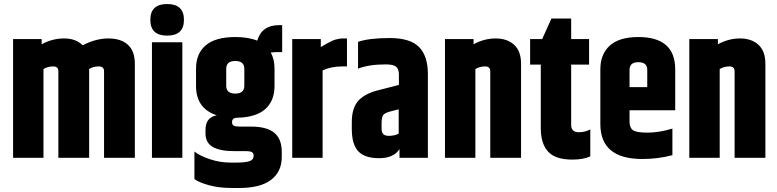

<svg xmlns="http://www.w3.org/2000/svg" viewBox="-20 -784 3863 954"><path d="M391 -559Q456 -593 518.5 -593Q581 -593 615.5 -561.5Q650 -530 650 -467V0H497V-430Q497 -454 470.5 -454Q444 -454 422 -441Q423 -439 423 -431V0H270V-430Q270 -454 244 -454Q218 -454 196 -441V0H45V-590H187V-564Q240 -593 298.5 -593Q357 -593 391 -559Z M810.5 -607Q727 -607 727 -685.5Q727 -764 810.5 -764Q894 -764 894 -685.5Q894 -607 810.5 -607ZM735 -574H886V0H735Z M1382 -525H1347Q1339 -525 1325 -523Q1344 -491 1344 -443V-357Q1344 -283 1298 -242Q1252 -201 1159 -199Q1133 -199 1133 -177Q1133 -164 1141.5 -159.5Q1150 -155 1173 -155H1228Q1305 -155 1342.5 -124.5Q1380 -94 1380 -29V-4Q1380 69 1327 109.5Q1274 150 1169 150H1132Q1068 150 1019 136.5Q970 123 946 106V-31Q974 -9 1024 7.5Q1074 24 1128 24H1149Q1201 24 1220.5 16.5Q1240 9 1240 -8V-13Q1240 -33 1206 -33H1145Q1073 -33 1037 -54Q1001 -75 1001 -122V-138Q1001 -201 1057 -211Q954 -245 954 -357V-443Q954 -518 1002.5 -559Q1051 -600 1149 -600Q1214 -600 1258 -582Q1281 -659 1366 -659H1382ZM1194 -358V-442Q1194 -481 1149 -481Q1104 -481 1104 -442V-358Q1104 -319 1149 -319Q1194 -319 1194 -358Z M1687 -593H1704V-454H1681Q1625 -454 1583 -434V0H1432V-590H1574V-550Q1625 -581 1645.5 -587Q1666 -593 1687 -593Z M1876 -171V-143Q1876 -109 1911 -109Q1941 -109 1961 -120V-241L1915 -229Q1890 -222 1883 -211Q1876 -200 1876 -171ZM1759 -576Q1814 -595 1916 -595Q2018 -595 2062 -550.5Q2106 -506 2106 -416V0H1965V-43Q1936 2 1864 2Q1792 2 1760 -32.5Q1728 -67 1728 -143V-177Q1728 -244 1757.5 -280Q1787 -316 1853 -334L1962 -362V-417Q1961 -443 1947 -453.5Q1933 -464 1896 -464Q1813 -464 1759 -443Z M2333 -564Q2386 -593 2443 -593Q2500 -593 2534.5 -561.5Q2569 -530 2569 -467V0H2416V-430Q2416 -454 2390 -454Q2364 -454 2342 -441V0H2191V-590H2333Z M2856 -127Q2887 -127 2913 -141V-7Q2879 9 2824 9Q2739 9 2703 -31Q2667 -71 2667 -147V-463H2614V-590H2674L2720 -692H2818V-590H2907V-463H2818V-163Q2818 -127 2856 -127Z M2963 -168V-439Q2963 -515 3010 -557.5Q3057 -600 3152 -600Q3335 -600 3335 -439V-236H3108V-180Q3108 -150 3124.5 -137.5Q3141 -125 3197.5 -125Q3254 -125 3321 -145V-13Q3251 6 3171 6Q2963 6 2963 -168ZM3108 -351H3196V-437Q3196 -475 3152 -475Q3108 -475 3108 -437Z M3547 -564Q3600 -593 3657 -593Q3714 -593 3748.5 -561.5Q3783 -530 3783 -467V0H3630V-430Q3630 -454 3604 -454Q3578 -454 3556 -441V0H3405V-590H3547Z"/></svg>

Font: Khand
Style: Bold
Weight: 700
Designer: Devanagari: Sanchit Sawaria, Jyotish Sonowal; Latin: Satya Rajpurohit
Foundry: Indian Type Foundry
Version: Version 1.101;PS 1.0;hotconv 1.0.78;makeotf.lib2.5.61930; tt